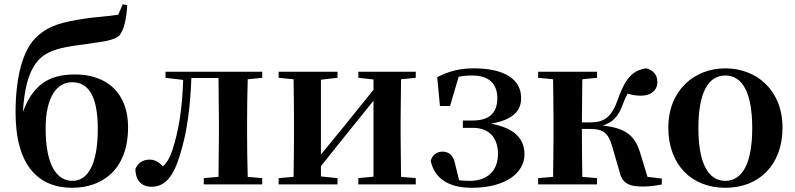

<svg xmlns="http://www.w3.org/2000/svg" viewBox="-20 -877 3781 913"><path d="M325 -17C250 -17 197 -91 197 -266C197 -420 253 -486 323 -486C397 -486 445 -426 445 -264C445 -98 399 -17 325 -17ZM323 16C465 16 589 -69 589 -272C589 -434 489 -523 337 -523C209 -523 136 -471 89 -345C98 -499 134 -575 189 -614C237 -646 292 -655 395 -668C468 -679 523 -684 548 -709C569 -734 581 -784 585 -852L564 -857L542 -807C494 -799 431 -796 380 -788C283 -773 216 -758 159 -706C89 -646 54 -512 54 -342C54 -85 167 16 323 16Z M1018 0H1227V-30L1158 -36C1156 -94 1155 -179 1155 -235V-301C1155 -357 1156 -442 1158 -500L1227 -507V-536H767V-507L851 -497C847 -365 830 -255 800 -164C788 -127 774 -104 755 -86C735 -107 716 -118 692 -118C662 -118 637 -105 624 -74C624 -18 654 11 700 11C758 11 804 -25 840 -155C869 -249 885 -368 890 -506H1019L1021 -301V-235L1019 -36L949 -30V0Z M1684 -507 1756 -499V-450L1614 -274L1506 -142V-498L1585 -507V-536H1305V-507L1376 -500C1377 -442 1378 -357 1378 -301V-235C1378 -179 1377 -94 1376 -36L1305 -30V0H1585V-30L1506 -38V-87L1643 -258L1756 -398V-37L1684 -30V0H1957V-30L1887 -36L1885 -235V-301L1887 -500L1957 -507V-536H1684Z M2224 16C2381 16 2474 -53 2474 -143C2474 -212 2433 -267 2315 -289C2420 -307 2459 -351 2458 -412C2458 -500 2378 -552 2234 -552C2167 -552 2115 -539 2059 -510L2072 -373H2120L2161 -512C2180 -516 2201 -518 2225 -518C2302 -518 2344 -482 2345 -411C2345 -342 2309 -304 2228 -304H2181V-269H2229C2315 -269 2348 -212 2348 -145C2348 -66 2298 -17 2214 -17C2194 -17 2178 -18 2163 -20L2145 -94C2136 -142 2112 -156 2083 -156C2060 -156 2036 -142 2028 -112C2047 -27 2114 16 2224 16Z M2925 -64C2938 -8 2965 10 3038 10C3066 10 3101 6 3127 0V-28L3059 -36L3023 -154C2997 -235 2953 -268 2846 -280C2889 -293 2921 -319 2944 -387C2951 -406 2957 -419 2965 -432C2985 -425 3004 -422 3030 -422C3072 -422 3106 -446 3106 -486C3106 -519 3089 -542 3054 -552C2987 -544 2952 -502 2916 -399C2883 -305 2838 -295 2782 -295H2747L2749 -500L2819 -507V-536H2539V-507L2610 -500C2611 -442 2612 -357 2612 -301V-235C2612 -179 2611 -94 2610 -36L2539 -30V0H2819V-30L2749 -36C2748 -94 2747 -182 2747 -264H2781C2848 -264 2871 -248 2891 -181Z M3429 16C3587 16 3701 -90 3701 -270C3701 -449 3577 -552 3429 -552C3282 -552 3158 -448 3158 -270C3158 -92 3270 16 3429 16ZM3429 -17C3348 -17 3301 -100 3301 -268C3301 -437 3348 -518 3429 -518C3510 -518 3557 -437 3557 -268C3557 -100 3510 -17 3429 -17Z"/></svg>

Font: Noto Serif CJK TC
Style: Bold
Weight: 700
Designer: Ryoko NISHIZUKA 西塚涼子 (kana & ideographs); Frank Grießhammer (Latin, Greek & Cyrillic); Wenlong ZHANG 张文龙 (bopomofo); San
Foundry: Adobe
Version: Version 2.001;hotconv 1.1.0;makeotfexe 2.6.0